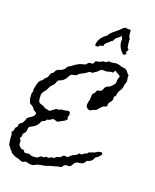

<svg xmlns="http://www.w3.org/2000/svg" viewBox="-248 -1326 1208 1499"><g transform="rotate(20 356.5 -576.5)"><path d="M693.4 -217.8Q694.3 -214.8 690.9 -209Q687.5 -203.1 682.1 -197.3Q676.8 -191.4 671.9 -186.5Q667 -181.6 664.1 -180.7Q659.2 -178.7 655.3 -175.3Q651.4 -171.9 649.4 -167Q638.7 -135.7 605.5 -127.9Q599.6 -127 596.7 -123Q593.8 -119.1 590.8 -114.3Q587.9 -109.4 585 -105Q582 -100.6 577.1 -97.7Q563.5 -90.8 546.4 -90.3Q529.3 -89.8 517.6 -79.1Q508.8 -71.3 504.4 -60.1Q500 -48.8 490.2 -43Q480.5 -37.1 468.8 -39.1Q457 -41 447.3 -34.2Q443.4 -32.2 439.5 -27.3Q435.5 -22.5 433.6 -17.6Q430.7 -13.7 425.3 -11.2Q419.9 -8.8 415 -8.8Q403.3 -9.8 392.6 -4.9Q381.8 0 371.1 2L358.4 3.9L357.4 5.9Q341.8 8.8 327.6 14.6Q313.5 20.5 298.8 23.4Q286.1 25.4 274.4 27.3Q262.7 29.3 249 33.2Q238.3 36.1 227.5 43Q216.8 49.8 205.1 50.8Q194.3 51.8 183.1 49.8Q171.9 47.9 161.1 43.9Q156.2 42 151.4 43.9Q146.5 45.9 141.6 48.3Q136.7 50.8 131.3 52.7Q126 54.7 120.1 52.7Q111.3 49.8 100.6 44.9Q95.7 43 89.8 41Q84 39.1 79.1 39.1Q75.2 39.1 66.9 36.1Q58.6 33.2 49.8 28.8Q41 24.4 33.7 19.5Q26.4 14.6 24.4 10.7Q18.6 2 11.2 -4.4Q3.9 -10.7 -1 -21.5Q-2 -23.4 -5.4 -27.3Q-8.8 -31.2 -10.7 -31.2Q-12.7 -31.2 -13.7 -35.2Q-14.6 -39.1 -15.6 -44.4Q-16.6 -49.8 -17.1 -54.2Q-17.6 -58.6 -17.6 -58.6Q-19.5 -66.4 -21 -75.7Q-22.5 -85 -22.5 -92.8Q-22.5 -104.5 -22.5 -112.3Q-22.5 -120.1 -28.3 -129.9Q-31.2 -133.8 -29.3 -138.7Q-27.3 -143.6 -24.4 -147.5Q-19.5 -152.3 -18.1 -157.2Q-16.6 -162.1 -16.1 -167Q-15.6 -171.9 -14.6 -176.3Q-13.7 -180.7 -7.8 -184.6Q-2.9 -188.5 -1 -194.8Q1 -201.2 0 -206.1Q0 -216.8 10.7 -223.1Q21.5 -229.5 27.3 -237.3Q33.2 -245.1 36.6 -255.9Q40 -266.6 43.9 -276.4Q46.9 -283.2 55.2 -288.6Q63.5 -293.9 72.3 -299.3Q81.1 -304.7 88.9 -312.5Q96.7 -320.3 99.6 -333Q100.6 -335 98.6 -339.4Q96.7 -343.8 93.8 -345.7Q90.8 -347.7 86.9 -350.1Q83 -352.5 80.1 -353.5Q71.3 -358.4 66.9 -366.7Q62.5 -375 54.7 -380.9Q46.9 -386.7 37.1 -390.6Q27.3 -394.5 25.4 -405.3Q23.4 -412.1 19.5 -420.4Q15.6 -428.7 15.6 -433.6Q15.6 -441.4 14.6 -447.8Q13.7 -454.1 13.7 -460.9Q11.7 -473.6 16.6 -484.4Q21.5 -495.1 16.6 -508.8Q19.5 -523.4 23.9 -544.9Q28.3 -566.4 36.1 -579.1Q38.1 -583 42.5 -587.9Q46.9 -592.8 50.8 -594.7Q60.5 -600.6 65.4 -611.3Q70.3 -620.1 78.1 -626Q85.9 -630.9 91.3 -643.1Q96.7 -655.3 98.6 -664.1Q101.6 -675.8 112.3 -679.7Q118.2 -681.6 120.6 -686.5Q123 -691.4 125 -695.8Q127 -700.2 128.9 -704.1Q130.9 -708 133.8 -709Q139.6 -710.9 138.7 -714.8Q142.6 -717.8 150.4 -717.8Q154.3 -717.8 164.1 -723.1Q173.8 -728.5 178.7 -731.4L186.5 -737.3Q195.3 -744.1 199.2 -753.9Q203.1 -763.7 212.9 -769.5Q222.7 -775.4 231.4 -780.8Q240.2 -786.1 248 -793Q252.9 -796.9 257.8 -799.8Q262.7 -802.7 267.6 -805.7Q282.2 -815.4 297.9 -819.8Q313.5 -824.2 330.1 -829.1Q336.9 -831.1 342.3 -840.8Q347.7 -850.6 361.3 -852.5Q366.2 -853.5 370.1 -853.5Q374 -853.5 378.9 -853.5Q382.8 -853.5 385.7 -856.9Q388.7 -860.4 390.1 -864.7Q391.6 -869.1 393.1 -873.5Q394.5 -877.9 396.5 -878.9Q397.5 -879.9 397.9 -879.9Q398.4 -879.9 399.4 -880.9Q414.1 -883.8 423.3 -885.3Q432.6 -886.7 446.3 -896.5Q456.1 -902.3 465.8 -900.4Q475.6 -898.4 485.4 -908.2Q494.1 -917 502.9 -914.1Q510.7 -912.1 528.3 -915Q545.9 -918 554.7 -919.9Q562.5 -918 569.8 -918Q577.1 -918 585 -915Q601.6 -908.2 613.3 -907.2Q618.2 -906.2 623.5 -906.2Q628.9 -906.2 633.8 -905.3Q639.6 -900.4 643.1 -898.9Q646.5 -897.5 648.9 -895.5Q651.4 -893.6 653.8 -890.6Q656.2 -887.7 660.2 -880.9Q661.1 -878.9 664.6 -875.5Q668 -872.1 671.9 -868.7Q675.8 -865.2 677.7 -862.3Q679.7 -859.4 676.8 -859.4Q674.8 -858.4 675.3 -853Q675.8 -847.7 676.8 -841.3Q677.7 -835 679.2 -829.6Q680.7 -824.2 680.7 -822.3Q681.6 -817.4 680.2 -810.5Q678.7 -803.7 676.8 -799.8Q670.9 -788.1 670.4 -775.4Q669.9 -762.7 665 -750Q663.1 -743.2 657.7 -736.3Q652.3 -729.5 649.4 -722.7Q644.5 -714.8 643.1 -706.1Q641.6 -697.3 638.7 -688.5Q637.7 -685.5 638.7 -681.2Q639.6 -676.8 637.7 -676.8Q634.8 -674.8 632.3 -674.3Q629.9 -673.8 627.9 -671.9Q626 -669.9 627 -657.7Q627.9 -645.5 626 -638.7Q623 -631.8 618.2 -626Q613.3 -620.1 608.9 -614.3Q604.5 -608.4 602.1 -601.6Q599.6 -594.7 602.5 -586.9Q603.5 -583 600.6 -580.1Q597.7 -577.1 592.8 -575.2Q587.9 -573.2 583 -571.8Q578.1 -570.3 575.2 -569.3Q571.3 -567.4 565.9 -562.5Q560.5 -557.6 555.2 -551.3Q549.8 -544.9 544.9 -539.1Q540 -533.2 537.1 -530.3Q531.2 -522.5 521 -520.5Q510.7 -518.6 502.9 -512.7Q495.1 -506.8 485.4 -504.9Q480.5 -503.9 475.1 -505.9Q469.7 -507.8 464.8 -510.7Q457 -516.6 453.1 -523.4Q450.2 -527.3 449.7 -535.2Q449.2 -543 450.7 -551.8Q452.1 -560.5 453.6 -568.4Q455.1 -576.2 457 -581.1Q459 -588.9 459 -601.6Q459 -614.3 459 -622.1Q459 -627 461.9 -630.9Q464.8 -634.8 468.8 -639.2Q472.7 -643.6 476.6 -648.4Q480.5 -653.3 481.4 -661.1Q482.4 -666 487.3 -668.9Q492.2 -671.9 497.1 -672.9Q502.9 -673.8 508.8 -675.3Q514.6 -676.8 519.5 -681.6Q527.3 -689.5 529.3 -699.7Q531.2 -710 540 -717.8Q547.9 -725.6 558.1 -728Q568.4 -730.5 576.2 -738.3Q586.9 -749 596.7 -760.3Q606.4 -771.5 605.5 -788.1Q605.5 -793 605.5 -797.9Q605.5 -802.7 607.4 -807.6Q607.4 -808.6 609.4 -813.5Q611.3 -818.4 612.8 -823.7Q614.3 -829.1 613.8 -833Q613.3 -836.9 610.4 -836.9Q602.5 -844.7 592.3 -848.1Q582 -851.6 577.1 -858.4Q575.2 -861.3 570.3 -863.3Q562.5 -859.4 562 -855Q561.5 -850.6 556.6 -845.7Q551.8 -840.8 545.9 -842.8Q541 -844.7 528.8 -840.8Q516.6 -836.9 508.8 -835Q501 -833 495.1 -833.5Q489.3 -834 482.9 -834.5Q476.6 -835 469.7 -834Q462.9 -833 455.1 -827.1Q448.2 -821.3 442.4 -814.5Q436.5 -806.6 427.7 -802.2Q418.9 -797.9 412.1 -791Q408.2 -787.1 403.3 -786.6Q398.4 -786.1 393.6 -786.6Q388.7 -787.1 383.3 -786.6Q377.9 -786.1 374 -781.2Q371.1 -778.3 364.3 -773.4Q357.4 -768.6 349.6 -764.2Q341.8 -759.8 334 -755.4Q326.2 -751 322.3 -750Q311.5 -746.1 304.7 -737.3Q297.9 -728.5 292 -726.6Q286.1 -724.6 284.2 -722.7Q281.2 -720.7 270.5 -720.2Q259.8 -719.7 252 -713.9Q249 -711.9 246.1 -707Q243.2 -702.1 241.2 -699.2Q233.4 -680.7 219.2 -665.5Q205.1 -650.4 185.5 -644.5Q177.7 -642.6 173.3 -637.2Q168.9 -631.8 166 -624.5Q163.1 -617.2 160.2 -609.9Q157.2 -602.5 152.3 -596.7L138.7 -583Q130.9 -575.2 127.4 -567.4Q124 -559.6 119.1 -549.8Q114.3 -540 108.9 -532.2Q103.5 -524.4 96.7 -515.6Q92.8 -511.7 90.3 -506.8Q87.9 -502 85.9 -497.1Q84 -492.2 84.5 -487.3Q85 -482.4 85 -476.6Q85 -452.1 89.8 -436.5Q94.7 -420.9 123 -416Q133.8 -414.1 142.1 -406.2Q150.4 -398.4 162.1 -398.4Q172.9 -398.4 182.6 -393.6Q186.5 -392.6 192.4 -394Q198.2 -395.5 201.2 -399.4Q208 -406.2 215.8 -411.1Q223.6 -416 231.4 -421.9Q238.3 -426.8 249 -425.8Q259.8 -424.8 269.5 -431.6Q277.3 -437.5 285.2 -435.5Q298.8 -435.5 312 -439.5Q325.2 -443.4 334 -442.4Q342.8 -440.4 345.2 -434.1Q347.7 -427.7 347.7 -419.9Q347.7 -412.1 345.2 -403.8Q342.8 -395.5 340.8 -389.6Q339.8 -387.7 342.3 -386.7Q344.7 -385.7 346.7 -385.7Q347.7 -385.7 349.1 -384.8Q350.6 -383.8 348.6 -382.8Q348.6 -380.9 347.7 -380.4Q346.7 -379.9 345.7 -377.9Q337.9 -368.2 333 -364.3Q328.1 -360.4 323.2 -357.9Q318.4 -355.5 313 -353.5Q307.6 -351.6 299.8 -345.7Q294.9 -342.8 290.5 -340.3Q286.1 -337.9 281.2 -335.9Q275.4 -334 270 -335.4Q264.6 -336.9 258.8 -338.9Q252.9 -340.8 247.6 -342.3Q242.2 -343.8 237.3 -341.8Q234.4 -340.8 229.5 -336.9Q224.6 -333 222.7 -331.1Q211.9 -324.2 204.1 -324.2Q199.2 -324.2 194.8 -320.3Q190.4 -316.4 188.5 -311.5Q185.5 -306.6 181.2 -304.7Q176.8 -302.7 172.4 -301.3Q168 -299.8 164.1 -296.9Q160.2 -293.9 157.2 -287.1Q152.3 -273.4 142.1 -260.7Q131.8 -248 120.1 -240.2Q112.3 -235.4 100.1 -229.5Q87.9 -223.6 83 -216.8Q78.1 -209 79.1 -197.3Q80.1 -185.5 74.2 -174.8Q70.3 -167 61.5 -158.2Q56.6 -153.3 56.2 -148.9Q55.7 -144.5 55.7 -139.6Q55.7 -134.8 55.2 -129.9Q54.7 -125 49.8 -120.1Q44.9 -114.3 50.3 -108.4Q55.7 -102.5 58.6 -95.7Q61.5 -85.9 59.6 -74.2Q58.6 -69.3 62.5 -62.5Q66.4 -55.7 72.8 -49.8Q79.1 -43.9 85.9 -40Q92.8 -36.1 98.6 -38.1Q103.5 -40 106.9 -36.1Q110.4 -32.2 112.3 -29.3Q118.2 -18.6 127.4 -19Q136.7 -19.5 147.5 -22.5Q157.2 -24.4 167 -19Q176.8 -13.7 187.5 -13.7Q191.4 -13.7 195.3 -14.2Q199.2 -14.6 203.1 -14.6Q209 -14.6 211.9 -15.6Q222.7 -15.6 230 -20.5Q237.3 -25.4 243.2 -32.2Q247.1 -36.1 252.4 -36.6Q257.8 -37.1 263.2 -37.1Q268.6 -37.1 273.9 -37.6Q279.3 -38.1 283.2 -43Q287.1 -47.9 291.5 -47.9Q295.9 -47.9 300.8 -45.9Q306.6 -43.9 311.5 -46.4Q316.4 -48.8 320.3 -51.8Q324.2 -54.7 329.1 -57.1Q334 -59.6 339.8 -58.6Q352.5 -56.6 359.4 -67.4Q365.2 -76.2 376 -76.7Q386.7 -77.1 395.5 -84Q403.3 -89.8 409.2 -97.7Q413.1 -102.5 418.9 -103.5Q424.8 -104.5 430.7 -102.5Q435.5 -101.6 442.4 -102.1Q449.2 -102.5 453.1 -106.4Q460.9 -113.3 467.3 -120.6Q473.6 -127.9 484.4 -131.8Q495.1 -136.7 502 -139.6Q508.8 -142.6 516.6 -153.3Q522.5 -163.1 535.2 -159.2Q540 -157.2 544.4 -159.7Q548.8 -162.1 552.2 -165Q555.7 -168 559.6 -171.4Q563.5 -174.8 568.4 -175.8Q584 -179.7 590.8 -194.3Q603.5 -195.3 609.4 -199.7Q615.2 -204.1 623 -204.1Q626 -204.1 631.8 -207Q637.7 -210 643.6 -213.9Q649.4 -217.8 654.8 -221.2Q660.2 -224.6 662.1 -224.6Q667 -225.6 671.4 -225.6Q675.8 -225.6 680.7 -227.5Q685.5 -229.5 688.5 -225.6Q691.4 -221.7 693.4 -217.8ZM584 -1001Q571.3 -1009.8 560.5 -1022.9Q549.8 -1036.1 543 -1050.8Q536.1 -1065.4 533.2 -1081.1Q530.3 -1096.7 533.2 -1110.4Q524.4 -1126 521.5 -1141.6Q519.5 -1135.7 519.5 -1131.8Q505.9 -1117.2 493.7 -1109.9Q481.4 -1102.5 473.6 -1084Q471.7 -1079.1 468.3 -1074.7Q464.8 -1070.3 458 -1070.3Q455.1 -1064.5 445.8 -1057.1Q436.5 -1049.8 428.2 -1042.5Q419.9 -1035.2 415.5 -1027.8Q411.1 -1020.5 416 -1014.6L378.9 -1002.9L381.8 -995.1Q373 -991.2 365.7 -992.7Q358.4 -994.1 350.6 -995.1Q349.6 -1008.8 354 -1023.9Q358.4 -1039.1 366.7 -1052.7Q375 -1066.4 386.7 -1078.1Q398.4 -1089.8 412.1 -1097.7Q423.8 -1120.1 446.3 -1138.7Q468.8 -1157.2 488.3 -1173.8L511.7 -1197.3Q519.5 -1205.1 528.8 -1205.6Q538.1 -1206.1 546.9 -1202.1Q554.7 -1204.1 561 -1203.6Q567.4 -1203.1 571.3 -1200.2Q573.2 -1191.4 573.7 -1184.1Q574.2 -1176.8 574.7 -1169.9Q575.2 -1163.1 577.1 -1155.3Q579.1 -1147.5 585 -1138.7Q587.9 -1134.8 589.8 -1129.4Q591.8 -1124 586.9 -1120.1Q589.8 -1114.3 590.3 -1103.5Q590.8 -1092.8 592.3 -1082.5Q593.8 -1072.3 597.2 -1064Q600.6 -1055.7 609.4 -1054.7L594.7 -1023.4L604.5 -1019.5Q601.6 -1011.7 595.7 -1008.8Q589.8 -1005.9 584 -1001Z"/></g></svg>

Font: Homemade Apple
Style: Regular
Weight: 400
Version: Version 1.001